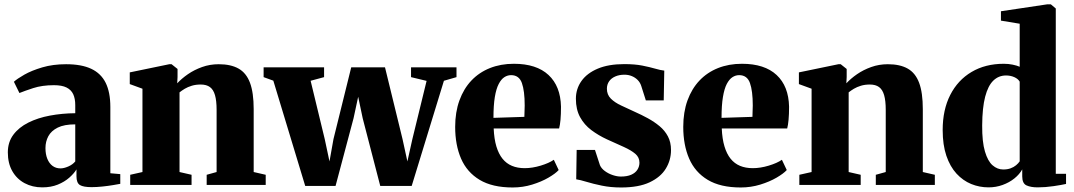

<svg xmlns="http://www.w3.org/2000/svg" viewBox="-20 -838 4867 870"><path d="M171.5 11Q127 11 91.5 -8Q56 -27 35.8 -62.5Q15.5 -98 15.5 -147.5Q15.5 -194 40.5 -227.5Q65.5 -261 108.5 -282.5Q151.5 -304 206.2 -314.2Q261 -324.5 321 -325V-362Q321 -391 311.8 -411Q302.5 -431 281.5 -441.5Q260.5 -452 224.5 -452Q171 -452 130.5 -438.8Q90 -425.5 68 -416.5L43 -467.5Q57.5 -481 90.5 -499.8Q123.5 -518.5 171.8 -532.8Q220 -547 279.5 -547Q349.5 -547 393.5 -526.2Q437.5 -505.5 458.8 -462.8Q480 -420 480 -353V-53L525 -49V-5Q514 -3 492 0.8Q470 4.5 444.2 7.2Q418.5 10 395 10Q358 10 342.2 0.5Q326.5 -9 326.5 -39.5V-70.5Q316 -52.5 294.2 -33.2Q272.5 -14 241.8 -1.5Q211 11 171.5 11ZM254 -75Q269.5 -75 289.2 -83.5Q309 -92 321 -106.5V-274.5Q271 -274.5 241.5 -259.8Q212 -245 199 -220.8Q186 -196.5 186 -167Q186 -139 194.5 -118.2Q203 -97.5 218.2 -86.2Q233.5 -75 254 -75Z M625.5 -58.5V-436L568 -457V-510L747 -547H757.5L784.5 -525.5V-489L783 -460.5Q803 -482 831.5 -501.8Q860 -521.5 895.5 -534.2Q931 -547 971 -547Q1026 -547 1061 -527.2Q1096 -507.5 1112.8 -462.8Q1129.5 -418 1129.5 -343.5V-58.5L1184 -46V0H916.5V-46L961.5 -58.5V-340.5Q961.5 -381.5 954.2 -406.8Q947 -432 931.2 -443.5Q915.5 -455 889.5 -455Q867 -455 849 -449.5Q831 -444 817.2 -435.8Q803.5 -427.5 793.5 -419.5V-58.5L848 -46V0H570V-46Z M1174.5 -488.5V-533H1448.5V-488.5L1387.5 -472L1451.5 -207.5L1473 -106.5L1491 -207.5L1571.5 -533H1724.5L1804 -207.5L1826 -106.5L1848.5 -207.5L1913 -471.5L1842.5 -488.5V-533H2048.5V-488.5L1991.5 -472L1845.5 4.5H1703L1623.5 -302L1603 -399.5L1582 -302L1500.5 4.5H1363L1218.5 -472.5Z M2303 11.5Q2211 11.5 2153.5 -23Q2096 -57.5 2069.2 -119.2Q2042.5 -181 2042.5 -263Q2042.5 -330 2061.8 -383Q2081 -436 2116 -473Q2151 -510 2200 -529.5Q2249 -549 2308.5 -549Q2411 -549 2465.5 -498.2Q2520 -447.5 2522 -354.5Q2522 -320 2519.8 -295.5Q2517.5 -271 2513.5 -256H2217Q2219 -208.5 2229.2 -174.5Q2239.5 -140.5 2257 -118.8Q2274.5 -97 2299.8 -86.5Q2325 -76 2357.5 -76Q2392 -76 2430 -87.5Q2468 -99 2489.5 -114L2511.5 -67.5Q2497 -51.5 2465.2 -33Q2433.5 -14.5 2391.2 -1.5Q2349 11.5 2303 11.5ZM2216 -304 2356 -308.5Q2356.5 -322 2356.8 -334.2Q2357 -346.5 2357.5 -360Q2357.5 -426 2344.8 -461.8Q2332 -497.5 2296 -497.5Q2279.5 -497.5 2265.2 -488.2Q2251 -479 2239.8 -457.5Q2228.5 -436 2222.2 -398.5Q2216 -361 2216 -304Z M2794.5 11.5Q2747 11.5 2707.2 3.2Q2667.5 -5 2638 -14Q2608.5 -23 2591 -25.5L2593 -158.5H2676L2698.5 -89.5Q2705 -74.5 2721 -62.8Q2737 -51 2756.8 -44.5Q2776.5 -38 2793 -38Q2821.5 -38 2840.2 -46.2Q2859 -54.5 2868.2 -69Q2877.5 -83.5 2877.5 -101Q2877.5 -125 2858.8 -141Q2840 -157 2807 -172Q2774 -187 2730.5 -206.5Q2691.5 -224.5 2659.5 -248.5Q2627.5 -272.5 2608.5 -307.2Q2589.5 -342 2589.5 -390.5Q2589.5 -435.5 2614.8 -471Q2640 -506.5 2688.8 -527Q2737.5 -547.5 2808.5 -547.5Q2856.5 -547.5 2890.5 -540.8Q2924.5 -534 2948.5 -527Q2972.5 -520 2990 -518L2987.5 -383H2906.5L2885.5 -449Q2880.5 -464.5 2869.2 -475.8Q2858 -487 2842.8 -493.2Q2827.5 -499.5 2809.5 -499.5Q2786 -499.5 2767.8 -491.5Q2749.5 -483.5 2739.8 -469.2Q2730 -455 2730 -436Q2730 -409 2747.8 -391.2Q2765.5 -373.5 2794.5 -360Q2823.5 -346.5 2856 -331.5Q2886.5 -318 2915.8 -302Q2945 -286 2968.8 -266.2Q2992.5 -246.5 3006.5 -220Q3020.5 -193.5 3020.5 -158Q3020.5 -112.5 2997 -74Q2973.5 -35.5 2923.8 -12Q2874 11.5 2794.5 11.5Z M3336.5 11.5Q3244.5 11.5 3187 -23Q3129.5 -57.5 3102.8 -119.2Q3076 -181 3076 -263Q3076 -330 3095.2 -383Q3114.5 -436 3149.5 -473Q3184.5 -510 3233.5 -529.5Q3282.5 -549 3342 -549Q3444.5 -549 3499 -498.2Q3553.5 -447.5 3555.5 -354.5Q3555.5 -320 3553.2 -295.5Q3551 -271 3547 -256H3250.5Q3252.5 -208.5 3262.8 -174.5Q3273 -140.5 3290.5 -118.8Q3308 -97 3333.2 -86.5Q3358.5 -76 3391 -76Q3425.5 -76 3463.5 -87.5Q3501.5 -99 3523 -114L3545 -67.5Q3530.5 -51.5 3498.8 -33Q3467 -14.5 3424.8 -1.5Q3382.5 11.5 3336.5 11.5ZM3249.5 -304 3389.5 -308.5Q3390 -322 3390.2 -334.2Q3390.5 -346.5 3391 -360Q3391 -426 3378.2 -461.8Q3365.5 -497.5 3329.5 -497.5Q3313 -497.5 3298.8 -488.2Q3284.5 -479 3273.2 -457.5Q3262 -436 3255.8 -398.5Q3249.5 -361 3249.5 -304Z M3657.5 -58.5V-436L3600 -457V-510L3779 -547H3789.5L3816.5 -525.5V-489L3815 -460.5Q3835 -482 3863.5 -501.8Q3892 -521.5 3927.5 -534.2Q3963 -547 4003 -547Q4058 -547 4093 -527.2Q4128 -507.5 4144.8 -462.8Q4161.5 -418 4161.5 -343.5V-58.5L4216 -46V0H3948.5V-46L3993.5 -58.5V-340.5Q3993.5 -381.5 3986.2 -406.8Q3979 -432 3963.2 -443.5Q3947.5 -455 3921.5 -455Q3899 -455 3881 -449.5Q3863 -444 3849.2 -435.8Q3835.5 -427.5 3825.5 -419.5V-58.5L3880 -46V0H3602V-46Z M4459.5 11Q4418 11 4380.8 -4.2Q4343.5 -19.5 4314.2 -51.2Q4285 -83 4268.2 -132.2Q4251.5 -181.5 4251.5 -249Q4251.5 -340.5 4285.8 -407.8Q4320 -475 4382.5 -512Q4445 -549 4528.5 -549Q4549.5 -549 4568.8 -545Q4588 -541 4600.5 -535.5V-730.5L4515.5 -744.5V-787L4726 -818.5H4741.5L4764 -799.5V-50.5H4810.5V-4.5Q4791 0 4753.8 5.5Q4716.5 11 4682 11Q4650.5 11 4631.2 2Q4612 -7 4612 -39V-70.5Q4599.5 -48 4576.5 -29.5Q4553.5 -11 4523.2 0Q4493 11 4459.5 11ZM4526 -70Q4544.5 -70 4559 -75.2Q4573.5 -80.5 4584 -89.2Q4594.5 -98 4600.5 -107V-468Q4593 -481 4576 -488.5Q4559 -496 4538.5 -496Q4505 -496 4481 -472.8Q4457 -449.5 4444 -399.8Q4431 -350 4430.5 -269.5Q4430 -195.5 4443 -151.5Q4456 -107.5 4477.8 -88.8Q4499.5 -70 4526 -70Z"/></svg>

Font: Merriweather 72pt Black
Style: Regular
Weight: 900
Version: Version 2.100